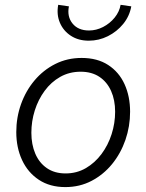

<svg xmlns="http://www.w3.org/2000/svg" viewBox="-20 -761 601 789"><path d="M248.5 7.8Q185.1 7.8 139.9 -22Q94.7 -51.8 70.8 -103Q46.9 -154.3 46.9 -218.3Q46.9 -278.3 66.4 -333Q85.9 -387.7 121.8 -430.4Q157.7 -473.1 207 -498Q256.3 -522.9 315.4 -522.9Q379.9 -522.9 424.3 -494.1Q468.8 -465.3 491.7 -415.3Q514.6 -365.2 514.6 -301.8Q514.6 -241.7 495.4 -186Q476.1 -130.4 440.7 -86.9Q405.3 -43.5 356.4 -17.8Q307.6 7.8 248.5 7.8ZM249.5 -48.3Q295.4 -48.3 332.8 -70.1Q370.1 -91.8 397.2 -128.2Q424.3 -164.6 438.7 -209.7Q453.1 -254.9 453.1 -301.8Q453.1 -350.1 436.5 -387.2Q419.9 -424.3 388.4 -445.3Q356.9 -466.3 311.5 -466.3Q265.1 -466.3 227.5 -445.1Q189.9 -423.8 163.6 -387.9Q137.2 -352.1 123 -307.4Q108.9 -262.7 108.9 -215.3Q108.9 -167.5 125 -129.6Q141.1 -91.8 172.6 -70.1Q204.1 -48.3 249.5 -48.3ZM344.7 -593.8Q302.2 -593.8 271.2 -614Q240.2 -634.3 226.1 -667.7Q211.9 -701.2 219.2 -741.2L263.2 -734.9Q254.9 -692.9 278.1 -664.3Q301.3 -635.7 345.7 -635.7Q375.5 -635.7 403.6 -650.1Q431.6 -664.6 451.2 -688.7Q470.7 -712.9 475.6 -741.2L519.5 -734.9Q512.2 -694.3 486.3 -662.6Q460.4 -630.9 423.3 -612.3Q386.2 -593.8 344.7 -593.8Z"/></svg>

Font: Reddit Sans Light
Style: Italic
Weight: 300
Italic angle: -11.25°
Designer: Stephen Hutchings
Version: Version 1.013